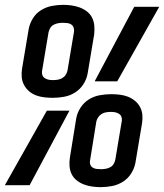

<svg xmlns="http://www.w3.org/2000/svg" viewBox="-33 -763 676 791"><path d="M185 -360Q167 -360 149.5 -362Q132 -364 116 -370Q100 -376 87 -387Q74 -398 66 -413Q58 -428 56.5 -445.5Q55 -463 58 -481L85 -642Q89 -665 102 -686.5Q115 -708 136 -721Q157 -734 180.5 -738.5Q204 -743 227 -743Q245 -743 262.5 -740.5Q280 -738 296 -732Q312 -726 325.5 -715.5Q339 -705 346.5 -690Q354 -675 355.5 -657Q357 -639 355 -621L328 -460Q324 -437 310.5 -416Q297 -395 276.5 -382Q256 -369 232 -364.5Q208 -360 185 -360ZM357 -428 520 -735H623L450 -428ZM185 -433Q194 -433 204 -434.5Q214 -436 223 -441Q232 -446 237.5 -454.5Q243 -463 245 -472L272 -633Q273 -642 270 -650Q267 -658 260 -662.5Q253 -667 244 -668Q235 -669 226 -669Q217 -669 207.5 -667.5Q198 -666 189 -661.5Q180 -657 174.5 -648.5Q169 -640 167 -630L140 -469Q139 -460 142 -452.5Q145 -445 152.5 -440.5Q160 -436 168 -434.5Q176 -433 185 -433ZM382 8Q364 8 346.5 5.5Q329 3 313 -3Q297 -9 283.5 -19.5Q270 -30 262.5 -45Q255 -60 253.5 -78Q252 -96 255 -114L281 -275Q285 -298 298.5 -319Q312 -340 332.5 -353Q353 -366 377 -370.5Q401 -375 424 -375Q442 -375 459.5 -373Q477 -371 493 -365Q509 -359 522.5 -348Q536 -337 544 -322Q552 -307 553.5 -289.5Q555 -272 552 -254L525 -93Q521 -70 507.5 -48.5Q494 -27 473 -14Q452 -1 428.5 3.5Q405 8 382 8ZM-13 0 160 -307H253L89 0ZM383 -66Q392 -66 401.5 -67.5Q411 -69 420 -73.5Q429 -78 434.5 -86.5Q440 -95 442 -105L469 -266Q470 -275 467 -282.5Q464 -290 456.5 -294.5Q449 -299 441 -300.5Q433 -302 424 -302Q415 -302 405 -300.5Q395 -299 386.5 -294Q378 -289 372 -280.5Q366 -272 364 -263L338 -102Q336 -93 339 -85Q342 -77 349 -72.5Q356 -68 365 -67Q374 -66 383 -66Z"/></svg>

Font: Iosevka Md Ex Obl
Style: Regular
Weight: 500
Width: 7
Italic angle: -9°
Monospace: yes
Designer: Belleve Invis
Foundry: Belleve Invis
Version: Version 32.5.0; ttfautohint (v1.8.4)